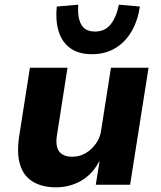

<svg xmlns="http://www.w3.org/2000/svg" viewBox="-20 -791 688 822"><path d="M219 11Q161 11 121 -13Q81 -37 66 -85.5Q51 -134 62 -207L108 -501H269L224 -213Q219 -184 224 -163Q229 -142 245.5 -131Q262 -120 289 -120Q320 -120 346 -135Q372 -150 390.5 -176Q409 -202 413 -233L455 -501H616L537 0H390L406 -99H404Q375 -44 326.5 -16.5Q278 11 219 11ZM374 -559Q316 -559 280.5 -585Q245 -611 231 -657Q217 -703 223 -763L315 -771Q311 -717 327.5 -686.5Q344 -656 387 -656Q429 -656 453.5 -686.5Q478 -717 489 -771L579 -763Q570 -703 543.5 -657Q517 -611 474 -585Q431 -559 374 -559Z"/></svg>

Font: Nunito Sans 8pt ExtraBold
Style: Italic
Weight: 800
Italic angle: -9°
Version: Version 3.101;gftools[0.9.27]